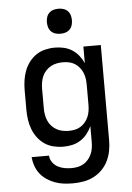

<svg xmlns="http://www.w3.org/2000/svg" viewBox="-62 -795 725 1054"><g transform="rotate(-5 300.0 -268.0)"><path d="M296 213Q271 213 246.5 210Q222 207 198.5 198.5Q175 190 154 176Q133 162 117.5 142.5Q102 123 93.5 99Q85 75 83 50H179Q180 70 191.5 86.5Q203 103 220.5 112.5Q238 122 257.5 125.5Q277 129 296 129Q314 129 331 125.5Q348 122 362.5 113.5Q377 105 388.5 91.5Q400 78 407 62Q414 46 416.5 29Q419 12 419 -5V-92Q409 -69 393.5 -49.5Q378 -30 357 -16.5Q336 -3 311.5 2.5Q287 8 262 8Q235 8 208 1.5Q181 -5 159 -20Q137 -35 120.5 -57Q104 -79 94.5 -104Q85 -129 81 -156Q77 -183 77 -210V-320Q77 -347 81 -374Q85 -401 94.5 -426Q104 -451 120.5 -473Q137 -495 159 -510Q181 -525 208 -531.5Q235 -538 262 -538Q287 -538 311.5 -532.5Q336 -527 357 -513.5Q378 -500 393.5 -480.5Q409 -461 419 -438V-530H515V-5Q515 24 509.5 53Q504 82 491 108.5Q478 135 457 156Q436 177 410 190Q384 203 355 208Q326 213 296 213ZM299 -76Q316 -76 333 -79.5Q350 -83 364.5 -92Q379 -101 390 -114.5Q401 -128 407.5 -143.5Q414 -159 416.5 -176Q419 -193 419 -210V-320Q419 -337 416.5 -354Q414 -371 407.5 -386.5Q401 -402 390 -415.5Q379 -429 364.5 -438Q350 -447 333 -450.5Q316 -454 299 -454Q282 -454 264.5 -450.5Q247 -447 232 -438.5Q217 -430 205 -417Q193 -404 186 -388Q179 -372 176 -354.5Q173 -337 173 -320V-210Q173 -193 176 -175.5Q179 -158 186 -142Q193 -126 205 -113Q217 -100 232 -91.5Q247 -83 264.5 -79.5Q282 -76 299 -76ZM300 -611Q286 -611 272.5 -615Q259 -619 249 -629Q239 -639 235 -652.5Q231 -666 231 -680Q231 -694 235 -707.5Q239 -721 249 -731Q259 -741 272.5 -745Q286 -749 300 -749Q314 -749 327.5 -745Q341 -741 351 -731Q361 -721 365 -707.5Q369 -694 369 -680Q369 -666 365 -652.5Q361 -639 351 -629Q341 -619 327.5 -615Q314 -611 300 -611Z"/></g></svg>

Font: Iosevka Curly Medium Extended
Style: Regular
Weight: 500
Width: 7
Monospace: yes
Designer: Belleve Invis
Foundry: Belleve Invis
Version: Version 11.1.0; ttfautohint (v1.8.3)